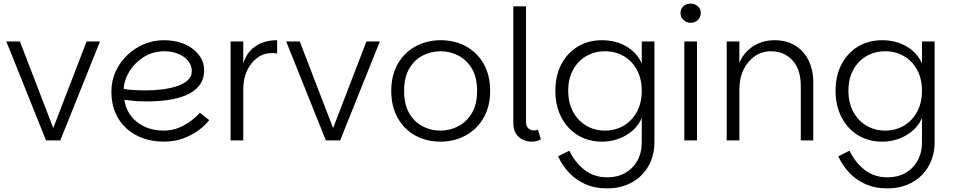

<svg xmlns="http://www.w3.org/2000/svg" viewBox="-20 -775 5260 1060"><path d="M90 -546 274 -68 458 -546H532L313 0H234L15 -546Z M884 7Q823 7 770.5 -11.5Q718 -30 678.5 -65.5Q639 -101 617 -152Q595 -203 595 -269Q595 -329 618.5 -380.5Q642 -432 683 -471Q724 -510 776 -531.5Q828 -553 884 -553Q933 -553 974 -540.5Q1015 -528 1044.5 -505Q1074 -482 1090.5 -452.5Q1107 -423 1107 -388Q1107 -336 1079.5 -302Q1052 -268 1006 -249Q960 -230 905 -222.5Q850 -215 794 -215Q771 -215 748.5 -216Q726 -217 705.5 -219.5Q685 -222 667 -224Q672 -179 699.5 -140Q727 -101 774.5 -77.5Q822 -54 884 -54Q930 -54 969 -70.5Q1008 -87 1037.5 -110Q1067 -133 1084 -152L1135 -112Q1115 -85 1078.5 -57.5Q1042 -30 993 -11.5Q944 7 884 7ZM787 -276Q830 -276 874.5 -281.5Q919 -287 956 -299Q993 -311 1016 -331.5Q1039 -352 1039 -382Q1039 -414 1018.5 -439Q998 -464 963.5 -478Q929 -492 888 -492Q826 -492 776 -461.5Q726 -431 696 -383.5Q666 -336 663 -284Q684 -280 716.5 -278Q749 -276 787 -276Z M1253 0V-546H1323V0ZM1291 -283 1323 -424Q1341 -486 1390 -519.5Q1439 -553 1510 -553V-479Q1503 -481 1495.5 -481.5Q1488 -482 1481 -482Q1436 -482 1400.5 -456Q1365 -430 1344 -385Q1323 -340 1323 -283Z M1635 -546 1819 -68 2003 -546H2077L1858 0H1779L1560 -546Z M2411 7Q2334 7 2272.5 -27Q2211 -61 2175.5 -124Q2140 -187 2140 -273Q2140 -360 2176.5 -423Q2213 -486 2275 -519.5Q2337 -553 2413 -553Q2490 -553 2552 -519.5Q2614 -486 2650 -423Q2686 -360 2686 -273Q2686 -187 2649.5 -124Q2613 -61 2550.5 -27Q2488 7 2411 7ZM2411 -54Q2463 -54 2509 -77.5Q2555 -101 2584.5 -149.5Q2614 -198 2614 -273Q2614 -348 2585 -396.5Q2556 -445 2510 -468.5Q2464 -492 2412 -492Q2360 -492 2314 -468.5Q2268 -445 2239.5 -396.5Q2211 -348 2211 -273Q2211 -198 2239.5 -149.5Q2268 -101 2313.5 -77.5Q2359 -54 2411 -54Z M2814 -96V-740H2884V-102Q2884 -78 2897 -66.5Q2910 -55 2928 -55Q2939 -55 2950 -59L2966 -6Q2945 7 2915 7Q2891 7 2868 -3Q2845 -13 2829.5 -36Q2814 -59 2814 -96Z M3333 265Q3263 265 3210 241Q3157 217 3120 176.5Q3083 136 3061 88L3123 57Q3155 123 3207.5 163.5Q3260 204 3333 204Q3389 204 3431.5 180Q3474 156 3498.5 112.5Q3523 69 3523 11V-124Q3498 -65 3437.5 -29Q3377 7 3303 7Q3228 7 3170 -28.5Q3112 -64 3079 -127.5Q3046 -191 3046 -274Q3046 -357 3079 -420Q3112 -483 3170 -518Q3228 -553 3303 -553Q3380 -553 3439 -518Q3498 -483 3523 -424V-546H3593V11Q3593 65 3574.5 111.5Q3556 158 3521.5 192.5Q3487 227 3439 246Q3391 265 3333 265ZM3320 -54Q3377 -54 3423 -81Q3469 -108 3496 -157.5Q3523 -207 3523 -274Q3523 -341 3496 -390Q3469 -439 3423 -465.5Q3377 -492 3320 -492Q3263 -492 3217 -465.5Q3171 -439 3144 -390Q3117 -341 3117 -274Q3117 -207 3144 -157.5Q3171 -108 3217 -81Q3263 -54 3320 -54Z M3758 0V-546H3828V0ZM3793 -649Q3771 -649 3754 -664.5Q3737 -680 3737 -703Q3737 -726 3752.5 -740.5Q3768 -755 3793 -755Q3816 -755 3832.5 -740.5Q3849 -726 3849 -703Q3849 -680 3832.5 -664.5Q3816 -649 3793 -649Z M3992 0V-546H4062V-427Q4074 -460 4100.5 -488.5Q4127 -517 4166.5 -535Q4206 -553 4256 -553Q4323 -553 4371 -523Q4419 -493 4444.5 -440.5Q4470 -388 4470 -321V0H4401V-301Q4401 -392 4355 -442Q4309 -492 4235 -492Q4187 -492 4148 -465.5Q4109 -439 4085.5 -391.5Q4062 -344 4062 -281V0Z M4880 265Q4810 265 4757 241Q4704 217 4667 176.5Q4630 136 4608 88L4670 57Q4702 123 4754.5 163.5Q4807 204 4880 204Q4936 204 4978.5 180Q5021 156 5045.5 112.5Q5070 69 5070 11V-124Q5045 -65 4984.5 -29Q4924 7 4850 7Q4775 7 4717 -28.5Q4659 -64 4626 -127.5Q4593 -191 4593 -274Q4593 -357 4626 -420Q4659 -483 4717 -518Q4775 -553 4850 -553Q4927 -553 4986 -518Q5045 -483 5070 -424V-546H5140V11Q5140 65 5121.5 111.5Q5103 158 5068.5 192.5Q5034 227 4986 246Q4938 265 4880 265ZM4867 -54Q4924 -54 4970 -81Q5016 -108 5043 -157.5Q5070 -207 5070 -274Q5070 -341 5043 -390Q5016 -439 4970 -465.5Q4924 -492 4867 -492Q4810 -492 4764 -465.5Q4718 -439 4691 -390Q4664 -341 4664 -274Q4664 -207 4691 -157.5Q4718 -108 4764 -81Q4810 -54 4867 -54Z"/></svg>

Font: Parkinsans Light
Style: Regular
Weight: 300
Designer: Red Stone, Indian Type Foundry
Foundry: Indian Type Foundry
Version: Version 1.000